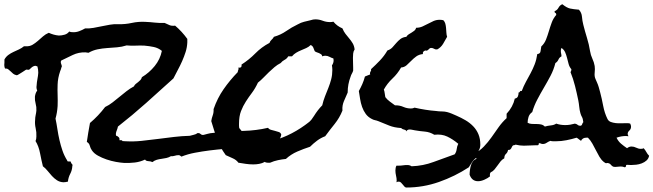

<svg xmlns="http://www.w3.org/2000/svg" viewBox="-45 -795 3036 892"><path d="M1261.7 -169.9Q1259.8 -155.3 1251.5 -147.5Q1243.2 -139.6 1232.4 -132.8Q1227.5 -133.8 1223.1 -134.3Q1218.8 -134.8 1213.9 -134.8Q1183.6 -135.7 1156.7 -127Q1129.9 -118.2 1101.6 -114.3Q1091.8 -112.3 1083.5 -112.8Q1075.2 -113.3 1066.4 -111.3Q1035.2 -106.4 1000 -103.5Q964.8 -100.6 929.7 -96.2Q894.5 -91.8 860.8 -85.4Q827.1 -79.1 797.9 -67.4Q794.9 -69.3 792 -71.8Q789.1 -74.2 785.2 -74.2Q775.4 -74.2 766.6 -71.3Q757.8 -68.4 749 -69.3Q739.3 -63.5 728 -61Q716.8 -58.6 705.6 -57.1Q694.3 -55.7 683.6 -52.7Q672.9 -49.8 663.1 -42Q655.3 -45.9 644 -46.4Q632.8 -46.9 628.9 -53.7Q606.4 -43 581.5 -40Q556.6 -37.1 531.2 -38.1Q514.6 -39.1 493.2 -43Q471.7 -46.9 450.2 -54.2Q428.7 -61.5 410.2 -71.8Q391.6 -82 381.8 -96.7Q375 -106.4 372.1 -118.2Q369.1 -129.9 358.4 -135.7Q361.3 -158.2 365.2 -179.7Q369.1 -201.2 373 -223.6Q392.6 -240.2 410.2 -258.8Q427.7 -277.3 443.4 -297.9Q461.9 -306.6 478 -319.3Q494.1 -332 510.3 -345.2Q526.4 -358.4 542.5 -371.1Q558.6 -383.8 577.1 -393.6Q580.1 -400.4 585.4 -404.8Q590.8 -409.2 596.7 -413.6Q602.5 -418 607.4 -423.3Q612.3 -428.7 614.3 -436.5Q648.4 -457 673.8 -488.3Q699.2 -519.5 707 -558.6Q690.4 -572.3 669.4 -576.7Q648.4 -581.1 626 -583Q606.4 -584 585.4 -583Q564.5 -582 543 -584Q521.5 -577.1 498.5 -575.2Q475.6 -573.2 453.1 -571.8Q430.7 -570.3 408.7 -565.9Q386.7 -561.5 366.2 -549.8Q362.3 -549.8 358.9 -550.8Q355.5 -551.8 351.6 -551.8Q320.3 -552.7 293 -539.6Q265.6 -526.4 239.3 -513.7Q237.3 -509.8 237.3 -507.8Q237.3 -502 239.7 -496.6Q242.2 -491.2 242.2 -485.4Q241.2 -484.4 241.2 -483.4Q241.2 -482.4 240.2 -481.4Q239.3 -476.6 237.8 -472.7Q236.3 -468.8 234.4 -463.9Q223.6 -432.6 222.7 -402.3Q221.7 -377 222.7 -352.5Q223.6 -328.1 222.7 -302.7Q220.7 -271.5 212.9 -244.1Q217.8 -220.7 221.7 -194.8Q225.6 -168.9 231.4 -143.6Q237.3 -118.2 245.6 -94.2Q253.9 -70.3 267.6 -48.8Q266.6 -46.9 268.6 -45.9Q270.5 -44.9 272.5 -44.9H280.3Q285.2 -44.9 284.2 -41Q286.1 -38.1 287.1 -35.6Q288.1 -33.2 291 -31.2Q293 -28.3 291 -23.4Q290 -3.9 281.2 12.7Q272.5 29.3 270.5 48.8Q258.8 51.8 249 51.8Q232.4 50.8 219.7 42.5Q207 34.2 196.3 22.5Q185.5 10.7 175.8 -1.5Q166 -13.7 154.3 -22.5Q147.5 -49.8 141.1 -83Q134.8 -116.2 120.1 -139.6Q124 -148.4 124 -161.1Q125 -180.7 120.6 -199.7Q116.2 -218.8 118.2 -238.3Q118.2 -249 120.6 -259.8Q123 -270.5 124 -281.2Q125 -297.9 120.6 -313.5Q116.2 -329.1 117.2 -345.7Q118.2 -353.5 120.6 -360.8Q123 -368.2 127.9 -374Q123 -385.7 125 -396.5Q126 -413.1 128.9 -427.7Q131.8 -442.4 132.8 -457Q132.8 -464.8 131.8 -472.2Q130.9 -479.5 128.9 -486.3L120.1 -489.3Q114.3 -489.3 108.9 -486.3Q103.5 -483.4 99.6 -479.5Q95.7 -475.6 92.8 -473.1Q89.8 -470.7 86.9 -470.7Q85 -470.7 82.5 -471.2Q80.1 -471.7 78.1 -471.7Q76.2 -471.7 70.8 -467.8Q65.4 -463.9 58.1 -459.5Q50.8 -455.1 43.9 -450.7Q37.1 -446.3 33.2 -445.3Q22.5 -447.3 16.1 -452.6Q9.8 -458 4.4 -463.4Q-1 -468.8 -6.8 -473.1Q-12.7 -477.5 -21.5 -476.6Q-24.4 -482.4 -24.9 -489.3Q-25.4 -496.1 -24.4 -502.9V-518.6Q-17.6 -531.2 -6.3 -539.6Q4.9 -547.9 17.6 -553.7L43 -565.4Q55.7 -571.3 66.4 -580.1H75.2Q92.8 -579.1 106 -586.9Q119.1 -594.7 130.9 -605Q142.6 -615.2 154.8 -626Q167 -636.7 181.6 -642.6Q192.4 -637.7 204.1 -634.3Q215.8 -630.9 228.5 -629.9Q241.2 -629.9 254.9 -633.8Q268.6 -637.7 276.4 -648.4Q281.2 -646.5 284.7 -646Q288.1 -645.5 293 -645.5Q307.6 -644.5 322.3 -649.9Q336.9 -655.3 350.6 -663.1Q370.1 -662.1 389.2 -665.5Q408.2 -668.9 427.2 -672.9Q446.3 -676.8 465.3 -680.2Q484.4 -683.6 503.9 -682.6Q536.1 -681.6 567.4 -688.5Q598.6 -695.3 630.9 -693.4Q653.3 -692.4 675.3 -689.9Q697.3 -687.5 719.7 -688.5Q732.4 -682.6 742.7 -678.2Q752.9 -673.8 768.6 -675.8Q799.8 -649.4 825.2 -614.3V-597.7Q824.2 -575.2 817.4 -553.7Q810.5 -532.2 801.3 -511.2Q792 -490.2 781.2 -470.2Q770.5 -450.2 760.7 -430.7Q697.3 -373 633.8 -316.4Q570.3 -259.8 502.9 -207Q501 -197.3 497.6 -189.5Q494.1 -181.6 493.2 -172.9Q493.2 -168 494.1 -165Q501 -163.1 506.3 -157.7Q511.7 -152.3 509.8 -143.6H518.6Q523.4 -143.6 523.4 -139.6L539.1 -138.7Q576.2 -136.7 613.3 -140.6Q650.4 -144.5 688 -149.4Q725.6 -154.3 762.7 -158.7Q799.8 -163.1 836.9 -164.1Q845.7 -167 855.5 -168.9Q865.2 -170.9 873 -176.8H876Q882.8 -176.8 886.2 -172.9Q889.6 -168.9 896.5 -168Q901.4 -168 906.7 -169.9Q912.1 -171.9 918 -172.9Q931.6 -176.8 946.8 -177.7Q961.9 -178.7 976.6 -180.7Q1033.2 -185.5 1088.9 -187Q1144.5 -188.5 1200.2 -201.2Q1205.1 -194.3 1213.9 -191.9Q1222.7 -189.5 1232.4 -187Q1242.2 -184.6 1250.5 -181.6Q1258.8 -178.7 1261.7 -169.9Z M1602.5 -565.4Q1596.7 -556.6 1595.7 -545.9Q1594.7 -535.2 1594.7 -526.4Q1594.7 -514.6 1595.2 -503.4Q1595.7 -492.2 1595.7 -481.4V-466.8Q1593.8 -460 1589.8 -453.1Q1585.9 -446.3 1584 -439.5Q1570.3 -403.3 1570.3 -367.2V-365.2Q1565.4 -353.5 1561 -343.8Q1556.6 -334 1552.7 -324.7Q1548.8 -315.4 1546.9 -305.2Q1544.9 -294.9 1545.9 -281.2Q1532.2 -247.1 1509.8 -219.2Q1487.3 -191.4 1465.8 -162.1Q1445.3 -154.3 1428.2 -141.6Q1411.1 -128.9 1395.5 -113.3Q1365.2 -103.5 1335.9 -90.8Q1306.6 -78.1 1283.2 -56.6Q1264.6 -54.7 1246.1 -50.8Q1227.5 -46.9 1210 -39.1H1198.2Q1189.5 -39.1 1185.5 -43Q1172.9 -36.1 1159.2 -33.7Q1145.5 -31.2 1131.8 -31.2Q1114.3 -31.2 1097.2 -33.7Q1080.1 -36.1 1062.5 -39.1Q1052.7 -52.7 1035.2 -60.1Q1017.6 -67.4 1003.9 -74.2Q975.6 -113.3 962.9 -149.9Q950.2 -186.5 936.5 -232.4Q938.5 -246.1 943.4 -259.3Q948.2 -272.5 947.3 -288.1Q964.8 -338.9 993.7 -380.4Q1022.5 -421.9 1059.6 -460Q1059.6 -465.8 1062 -469.7Q1064.5 -473.6 1062.5 -481.4Q1063.5 -480.5 1066.4 -480.5Q1074.2 -480.5 1076.2 -484.9Q1078.1 -489.3 1077.1 -495.1Q1112.3 -517.6 1141.1 -546.9Q1169.9 -576.2 1207 -595.7Q1210 -604.5 1216.8 -610.4Q1223.6 -616.2 1227.5 -624Q1258.8 -632.8 1284.2 -650.4Q1309.6 -668 1337.9 -681.6Q1353.5 -690.4 1367.7 -693.8Q1381.8 -697.3 1398.4 -701.2Q1404.3 -703.1 1409.2 -704.1Q1414.1 -705.1 1419.9 -705.1Q1437.5 -705.1 1454.1 -698.7Q1470.7 -692.4 1488.3 -692.4Q1493.2 -692.4 1496.6 -692.9Q1500 -693.4 1503.9 -694.3Q1520.5 -673.8 1545.9 -663.1Q1551.8 -648.4 1560.1 -637.7Q1568.4 -627 1577.1 -616.7Q1585.9 -606.4 1593.3 -594.2Q1600.6 -582 1602.5 -565.4ZM1504.9 -514.6Q1504.9 -519.5 1503.9 -523.4Q1494.1 -526.4 1485.4 -531.2Q1476.6 -536.1 1465.8 -536.1Q1459 -536.1 1452.1 -533.2Q1451.2 -540 1446.8 -543Q1442.4 -545.9 1437 -548.3Q1431.6 -550.8 1426.3 -552.2Q1420.9 -553.7 1417 -557.6Q1414.1 -565.4 1410.6 -573.7Q1407.2 -582 1398.4 -585.9Q1389.6 -577.1 1377.9 -571.8Q1366.2 -566.4 1354 -561.5Q1341.8 -556.6 1330.6 -549.8Q1319.3 -543 1311.5 -533.2H1293.9Q1288.1 -522.5 1277.3 -517.1Q1266.6 -511.7 1258.8 -502Q1243.2 -494.1 1230 -482.9Q1216.8 -471.7 1204.1 -459.5Q1191.4 -447.3 1179.2 -434.6Q1167 -421.9 1153.3 -411.1Q1140.6 -383.8 1125.5 -363.8Q1110.4 -343.8 1097.2 -323.2Q1084 -302.7 1074.7 -278.8Q1065.4 -254.9 1065.4 -219.7V-210Q1065.4 -205.1 1066.4 -200.2Q1079.1 -186.5 1087.4 -170.9Q1095.7 -155.3 1115.2 -148.4Q1134.8 -140.6 1156.7 -141.6Q1178.7 -142.6 1199.2 -136.7Q1246.1 -145.5 1289.6 -165.5Q1333 -185.5 1372.1 -213.9Q1377.9 -218.8 1385.7 -224.1Q1393.6 -229.5 1398.4 -235.4Q1403.3 -240.2 1406.7 -246.1Q1410.2 -252 1414.1 -256.8Q1421.9 -269.5 1431.6 -282.2Q1441.4 -294.9 1452.1 -305.7Q1457 -327.1 1464.8 -347.2Q1472.7 -367.2 1480.5 -386.7Q1488.3 -406.2 1493.7 -426.8Q1499 -447.3 1499 -469.7Q1499 -474.6 1498.5 -480.5Q1498 -486.3 1497.1 -491.2Q1504.9 -502 1504.9 -514.6Z M2186.5 -123Q2186.5 -106.4 2178.2 -94.2Q2169.9 -82 2171.9 -64.5Q2158.2 -56.6 2149.4 -43.9Q2140.6 -31.2 2132.8 -17.6Q2068.4 24.4 1994.6 50.3Q1920.9 76.2 1842.8 76.2Q1837.9 76.2 1834 71.8Q1830.1 67.4 1826.2 62.5Q1822.3 57.6 1817.9 53.2Q1813.5 48.8 1807.6 48.8Q1800.8 48.8 1796.9 51.8Q1796.9 49.8 1797.4 48.3Q1797.9 46.9 1797.9 44.9Q1797.9 33.2 1794.9 21Q1792 8.8 1792 -2.9Q1792 -16.6 1796.9 -25.4H1808.6Q1818.4 -25.4 1827.6 -26.9Q1836.9 -28.3 1847.7 -28.3Q1858.4 -28.3 1867.2 -22.5Q1920.9 -24.4 1969.2 -42.5Q2017.6 -60.5 2067.4 -78.1Q2075.2 -88.9 2076.7 -102.1Q2078.1 -115.2 2084 -127Q2058.6 -148.4 2032.7 -160.6Q2006.8 -172.9 1972.7 -168.9Q1952.1 -181.6 1929.2 -183.6Q1906.2 -185.5 1882.8 -189.5Q1877 -190.4 1870.6 -191.9Q1864.3 -193.4 1857.4 -193.4Q1852.5 -193.4 1848.1 -190.9Q1843.8 -188.5 1845.7 -183.6Q1840.8 -191.4 1832.5 -192.9Q1824.2 -194.3 1818.4 -200.2Q1787.1 -202.1 1763.7 -211.4Q1740.2 -220.7 1711.9 -232.4Q1704.1 -235.4 1696.8 -236.8Q1689.5 -238.3 1682.6 -242.2Q1665 -251 1654.3 -265.6Q1643.6 -280.3 1637.2 -298.3Q1630.9 -316.4 1627.9 -335.9Q1625 -355.5 1622.1 -372.1Q1630.9 -387.7 1638.2 -404.3Q1645.5 -420.9 1650.4 -439.5Q1656.2 -442.4 1662.1 -444.3Q1668 -446.3 1674.8 -449.2Q1673.8 -451.2 1673.8 -454.1Q1673.8 -459 1677.2 -463.9Q1680.7 -468.8 1678.7 -473.6Q1700.2 -493.2 1720.2 -514.2Q1740.2 -535.2 1754.9 -560.5Q1769.5 -565.4 1778.3 -575.2Q1787.1 -585 1795.9 -595.2Q1804.7 -605.5 1815.4 -613.8Q1826.2 -622.1 1842.8 -624Q1846.7 -630.9 1853.5 -635.3Q1860.4 -639.6 1867.2 -643.6Q1874 -647.5 1879.9 -652.3Q1885.7 -657.2 1888.7 -666Q1904.3 -666 1917.5 -671.9Q1930.7 -677.7 1943.4 -684.6Q1956.1 -691.4 1969.2 -697.3Q1982.4 -703.1 1998 -703.1Q2002 -703.1 2005.9 -702.6Q2009.8 -702.1 2014.6 -701.2Q2021.5 -694.3 2023.9 -685.1Q2026.4 -675.8 2027.3 -665Q2028.3 -654.3 2028.8 -643.6Q2029.3 -632.8 2032.2 -624Q2023.4 -607.4 2013.2 -590.8Q2002.9 -574.2 1986.3 -565.4H1984.4Q1977.5 -564.5 1971.7 -568.4Q1965.8 -572.3 1958 -572.3Q1953.1 -572.3 1950.2 -569.3L1945.3 -564.5Q1943.4 -562.5 1939.9 -560.5Q1936.5 -558.6 1930.7 -560.5Q1917 -555.7 1919.9 -543.9Q1901.4 -542 1888.7 -532.7Q1876 -523.4 1865.2 -512.2Q1854.5 -501 1843.8 -491.7Q1833 -482.4 1818.4 -481.4Q1801.8 -452.1 1777.8 -429.7Q1753.9 -407.2 1738.3 -378.9Q1741.2 -371.1 1742.2 -362.3Q1743.2 -353.5 1745.1 -343.8Q1753.9 -332 1766.1 -323.2Q1778.3 -314.5 1790 -305.7H1793Q1812.5 -305.7 1829.1 -298.3Q1845.7 -291 1864.3 -291Q1874 -291 1880.9 -294.9Q1906.2 -289.1 1931.2 -285.2Q1956.1 -281.2 1981.4 -279.3Q1994.1 -277.3 2007.3 -277.3Q2020.5 -277.3 2032.2 -274.4Q2043 -271.5 2053.7 -267.1Q2064.5 -262.7 2075.2 -257.8Q2097.7 -248 2117.7 -236.3Q2137.7 -224.6 2153.3 -208.5Q2168.9 -192.4 2177.7 -171.4Q2186.5 -150.4 2186.5 -123Z M2970.7 -71.3Q2967.8 -57.6 2958.5 -49.3Q2949.2 -41 2936.5 -36.1Q2923.8 -31.2 2910.6 -29.8Q2897.5 -28.3 2886.7 -28.3Q2881.8 -28.3 2877.4 -28.8Q2873 -29.3 2868.2 -29.3Q2863.3 -29.3 2863.3 -24.4Q2863.3 -19.5 2858.4 -17.6Q2853.5 -19.5 2848.6 -20.5Q2843.8 -21.5 2838.9 -21.5Q2832 -21.5 2825.7 -20.5Q2819.3 -19.5 2813.5 -19.5Q2805.7 -19.5 2802.2 -21.5Q2798.8 -23.4 2796.4 -25.9Q2793.9 -28.3 2791.5 -31.2Q2789.1 -34.2 2784.2 -36.1Q2777.3 -39.1 2772.9 -37.1Q2768.6 -35.2 2759.8 -43Q2748 -52.7 2739.7 -66.9Q2731.4 -81.1 2723.6 -96.7Q2715.8 -112.3 2707 -127.9Q2698.2 -143.6 2686.5 -155.3H2678.7Q2661.1 -155.3 2654.3 -140.6Q2649.4 -143.6 2644.5 -147.9Q2639.6 -152.3 2633.8 -155.3Q2611.3 -148.4 2586.9 -143.6Q2562.5 -138.7 2538.1 -138.7H2524.4Q2518.6 -138.7 2511.7 -140.6Q2502 -136.7 2494.1 -131.3Q2486.3 -126 2476.6 -126Q2470.7 -126 2462.9 -129.9Q2457 -129.9 2457.5 -125Q2458 -120.1 2451.2 -120.1H2442.4Q2428.7 -120.1 2415.5 -119.1Q2402.3 -118.2 2388.7 -118.2Q2370.1 -118.2 2350.6 -123Q2345.7 -120.1 2339.8 -120.1Q2335.9 -118.2 2334 -113.8Q2332 -109.4 2330.1 -106Q2328.1 -102.5 2324.7 -100.1Q2321.3 -97.7 2315.4 -98.6Q2313.5 -86.9 2305.7 -80.1Q2297.9 -73.2 2297.9 -59.6Q2287.1 -53.7 2280.3 -44.9Q2273.4 -36.1 2266.6 -26.4Q2259.8 -16.6 2252.4 -7.8Q2245.1 1 2234.4 5.9Q2229.5 11.7 2231.4 24.4Q2220.7 33.2 2205.1 40Q2189.5 46.9 2175.8 46.9Q2147.5 46.9 2136.7 16.6Q2136.7 6.8 2138.2 -4.4Q2139.6 -15.6 2142.6 -25.9Q2145.5 -36.1 2151.4 -44.4Q2157.2 -52.7 2168 -56.6Q2168 -65.4 2162.1 -68.8Q2156.2 -72.3 2157.2 -81.1Q2183.6 -93.8 2203.1 -114.3Q2222.7 -134.8 2238.8 -157.7Q2254.9 -180.7 2271.5 -204.1Q2288.1 -227.5 2308.6 -246.1V-266.6Q2337.9 -297.9 2346.7 -336.9Q2357.4 -338.9 2360.8 -346.7Q2364.3 -354.5 2364.3 -365.2Q2369.1 -365.2 2370.6 -369.6Q2372.1 -374 2378.9 -372.1Q2387.7 -395.5 2398.4 -415Q2409.2 -434.6 2419.9 -454.6Q2430.7 -474.6 2439 -496.1Q2447.3 -517.6 2451.2 -543.9Q2464.8 -544.9 2466.3 -557.1Q2467.8 -569.3 2469.7 -579.1Q2484.4 -592.8 2491.7 -611.3Q2499 -629.9 2504.9 -649.9Q2510.7 -669.9 2518.1 -689.9Q2525.4 -710 2539.1 -725.6V-728.5Q2539.1 -733.4 2535.2 -734.9Q2531.2 -736.3 2531.2 -741.2Q2532.2 -742.2 2532.2 -743.2Q2543.9 -748 2549.8 -759.3Q2555.7 -770.5 2567.4 -775.4Q2587.9 -758.8 2603.5 -755.4Q2619.1 -752 2644.5 -750Q2657.2 -736.3 2658.7 -717.3Q2660.2 -698.2 2665 -679.7Q2672.9 -648.4 2682.1 -618.7Q2691.4 -588.9 2696.3 -557.6Q2699.2 -539.1 2707 -522.5Q2714.8 -505.9 2717.8 -488.3Q2719.7 -474.6 2717.8 -457.5Q2715.8 -440.4 2721.7 -427.7L2728.5 -412.1Q2733.4 -401.4 2736.8 -389.6Q2740.2 -377.9 2743.2 -366.2Q2751 -336.9 2757.3 -303.2Q2763.7 -269.5 2777.3 -242.2Q2782.2 -232.4 2792.5 -228.5Q2802.7 -224.6 2815.4 -223.1Q2828.1 -221.7 2840.3 -222.2Q2852.5 -222.7 2861.3 -222.7H2871.1Q2877 -222.7 2882.8 -220.7Q2886.7 -212.9 2886.7 -207Q2886.7 -195.3 2878.9 -188.5Q2871.1 -181.6 2871.1 -172.9Q2871.1 -168 2875 -162.1Q2871.1 -163.1 2863.3 -163.1Q2840.8 -163.1 2819.3 -155.3Q2827.1 -138.7 2840.3 -127.4Q2853.5 -116.2 2868.2 -106.4Q2877.9 -114.3 2888.7 -114.3Q2900.4 -114.3 2910.6 -108.9Q2920.9 -103.5 2932.6 -103.5Q2941.4 -103.5 2945.3 -106.4Q2953.1 -97.7 2958 -88.4Q2962.9 -79.1 2970.7 -71.3ZM2665 -227.5Q2663.1 -244.1 2658.7 -251.5Q2654.3 -258.8 2651.4 -269.5Q2647.5 -283.2 2646 -298.8Q2644.5 -314.5 2641.6 -329.1Q2634.8 -362.3 2626.5 -395.5Q2618.2 -428.7 2605.5 -460Q2609.4 -465.8 2609.4 -470.7V-473.6Q2600.6 -483.4 2596.7 -497.6Q2592.8 -511.7 2589.4 -525.9Q2585.9 -540 2580.6 -552.2Q2575.2 -564.5 2563.5 -572.3Q2560.5 -566.4 2560.5 -558.6Q2560.5 -551.8 2562 -545.9Q2563.5 -540 2563.5 -533.2Q2553.7 -528.3 2549.3 -518.1Q2544.9 -507.8 2535.2 -502Q2527.3 -470.7 2512.7 -442.9Q2498 -415 2481.9 -387.7Q2465.8 -360.4 2451.2 -332.5Q2436.5 -304.7 2427.7 -274.4Q2415 -265.6 2410.6 -252Q2406.2 -238.3 2406.2 -224.6Q2415 -219.7 2426.3 -219.2Q2437.5 -218.8 2448.2 -218.8Q2459 -218.8 2468.8 -216.8Q2478.5 -214.8 2486.3 -207Q2499 -210.9 2514.2 -212.4Q2529.3 -213.9 2539.1 -220.7Q2558.6 -213.9 2581.1 -213.9Q2592.8 -213.9 2604 -215.8Q2615.2 -217.8 2626 -220.7Q2634.8 -218.8 2639.6 -214.4Q2644.5 -210 2654.3 -210.9Q2659.2 -214.8 2660.2 -219.2Q2661.1 -223.6 2665 -227.5Z"/></svg>

Font: RockSalt
Style: Regular
Weight: 400
Designer: Squid
Foundry: Font Diner, Inc DBA Sideshow
Version: Version 1.000